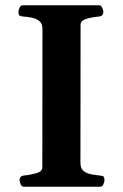

<svg xmlns="http://www.w3.org/2000/svg" viewBox="-20 -713 469 733"><path d="M71.3 0Q63 0 58.8 -9.8Q54.7 -19.5 54.7 -24.9Q54.7 -41 70.8 -43Q94.2 -44.9 117.9 -51.5Q141.6 -58.1 141.6 -74.2L142.1 -602.5Q142.1 -623.5 129.6 -633.1Q117.2 -642.6 100.1 -645.8Q83 -648.9 67.9 -649.9Q57.6 -650.9 54 -654.1Q50.3 -657.2 50.3 -668Q50.3 -673.3 54.4 -683.1Q58.6 -692.9 66.9 -692.9H357.9Q366.2 -692.9 370.4 -683.1Q374.5 -673.3 374.5 -668Q374.5 -651.9 358.4 -649.9Q333.5 -647.9 310.5 -641.4Q287.6 -634.8 287.6 -618.7L287.1 -90.3Q287.1 -69.3 299.6 -59.8Q312 -50.3 329.3 -47.4Q346.7 -44.4 361.3 -43Q371.6 -42 375.2 -39.1Q378.9 -36.1 378.9 -24.9Q378.9 -19.5 374.8 -9.8Q370.6 0 362.3 0Z"/></svg>

Font: Gelasio SemiBold
Style: Regular
Weight: 600
Designer: Eben Sorkin
Foundry: Eben Sorkin
Version: Version 1.008